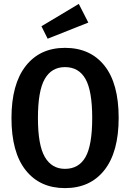

<svg xmlns="http://www.w3.org/2000/svg" viewBox="-20 -952 668 987"><path d="M385 -932 434 -836 225 -753 193 -817ZM314 -706Q444 -706 517 -614.5Q590 -523 590 -346Q590 -171 517 -78Q444 15 314 15Q185 15 112 -77Q39 -169 39 -345Q39 -519 112 -612.5Q185 -706 314 -706ZM314 -607Q245 -607 210 -546Q175 -485 175 -345Q175 -206 210.5 -145Q246 -84 314 -84Q385 -84 419.5 -144.5Q454 -205 454 -346Q454 -485 419.5 -546Q385 -607 314 -607Z"/></svg>

Font: Fira Sans Condensed Medium
Style: Regular
Weight: 500
Width: 3
Designer: Carrois Corporate & Edenspiekermann AG
Foundry: Carrois Corporate GbR & Edenspiekermann AG
Version: Version 4.203;PS 004.203;hotconv 1.0.88;makeotf.lib2.5.64775